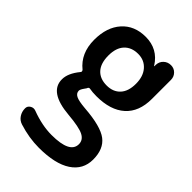

<svg xmlns="http://www.w3.org/2000/svg" viewBox="-224 -624 948 948"><g transform="rotate(45 250.0 -149.5)"><path d="M250 -444.3Q204.1 -444.3 177.7 -416Q151.4 -387.7 151.4 -335Q151.4 -280.3 177.2 -252Q203.1 -223.6 250 -223.6Q294.9 -223.6 320.8 -251.5Q346.7 -279.3 346.7 -332Q346.7 -383.8 319.8 -414.1Q293 -444.3 250 -444.3ZM230.5 141.6Q358.4 141.6 358.4 78.1Q358.4 48.8 329.1 33.7Q299.8 18.6 219.7 11.7Q71.3 -1 72.3 -89.8Q72.3 -130.9 111.3 -178.7Q118.2 -185.5 111.3 -194.3Q46.9 -246.1 46.9 -339.8Q46.9 -427.7 92.8 -479Q138.7 -530.3 216.8 -530.3Q301.8 -530.3 346.7 -459Q346.7 -457 348.6 -457Q349.6 -457 349.6 -458V-467.8Q350.6 -490.2 366.2 -504.9Q381.8 -519.5 404.3 -519.5Q425.8 -519.5 440.4 -504.4Q455.1 -489.3 455.1 -467.8V-335Q455.1 -245.1 402.3 -197.8Q349.6 -150.4 252 -150.4Q223.6 -150.4 203.1 -154.3Q194.3 -156.2 190.4 -144.5Q188.5 -140.6 183.6 -134.8Q170.9 -117.2 170.9 -108.4Q170.9 -90.8 189 -81.5Q207 -72.3 254.9 -68.4Q372.1 -59.6 417 -25.4Q461.9 8.8 461.9 82Q461.9 152.3 402.8 191.4Q343.8 230.5 230.5 230.5Q162.1 230.5 90.8 208Q69.3 201.2 57.1 182.6Q44.9 164.1 44.9 140.6Q44.9 125 59.1 116.2Q73.2 107.4 88.9 113.3Q164.1 141.6 230.5 141.6Z"/></g></svg>

Font: Rounded-X Mgen+ 2m medium
Style: Regular
Weight: 500
Designer: [Source Han Sans]
Ryoko NISHIZUKA  (kana & ideographs); Paul D. Hunt (Latin, Greek & Cyrillic); Wenlong ZHANG  (bopomofo
Version: Version 1.059.20150602